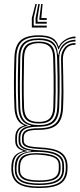

<svg xmlns="http://www.w3.org/2000/svg" viewBox="-20 -782 398 956"><path d="M175 154.2Q105.8 154.2 73 133.9Q40.2 113.5 36.8 67.8Q36.5 62.2 36.5 57.2Q36.5 52.2 36.8 45.2Q38.2 12.8 52.2 -4.6Q66.2 -22 95.2 -29.2V-31.5Q75.2 -37.8 65.9 -48.6Q56.5 -59.5 56 -79Q55.8 -84.2 55.8 -88.9Q55.8 -93.5 56 -98.5Q56.2 -121.5 66.9 -136.1Q77.5 -150.8 99.8 -156.2V-158.5Q78.5 -166 66.2 -187.5Q54 -209 52 -245.5Q50.8 -275.8 50 -305.5Q49.2 -335.2 49.4 -365.6Q49.5 -396 50.1 -428.1Q50.8 -460.2 51.8 -495Q53.8 -554.5 82.1 -580.4Q110.5 -606.2 173.2 -606.2Q217.5 -606.2 240.2 -593.2Q263 -580.2 271 -551.2H273.5Q280.5 -565.5 293.5 -576.5Q306.5 -587.5 322.9 -593.8Q339.2 -600 355.8 -600V-591.5Q324.5 -591.8 302.2 -575.4Q280 -559 272.8 -536.8H270Q262.8 -569.5 240.4 -584Q218 -598.5 173.2 -598.5Q115.5 -598.5 89.2 -574.6Q63 -550.8 61.5 -495.2Q60 -448.5 59.4 -407.1Q58.8 -365.8 59.2 -326.4Q59.8 -287 61.5 -245.8Q63.5 -207.2 77.5 -185.8Q91.5 -164.2 116.8 -158V-155.8Q88.5 -150 76.6 -136.5Q64.8 -123 64.5 -98.5Q64.2 -93.2 64.2 -88.9Q64.2 -84.5 64.5 -78.8Q65 -59.2 76.4 -48.4Q87.8 -37.5 114.5 -31.5V-28.8Q78 -24 62.6 -6.5Q47.2 11 45.8 45.2Q45.2 52.5 45.1 56.9Q45 61.2 45.5 67.8Q48.8 109.5 78.8 128Q108.8 146.5 175 146.5Q244.2 146.5 274.8 126.9Q305.2 107.2 307.2 62Q307.8 55.2 307.6 49.6Q307.5 44 307 36.8Q304.2 -1.5 273.8 -19.6Q243.2 -37.8 176 -40.2Q145.2 -41.8 126.4 -46Q107.5 -50.2 98.9 -58.2Q90.2 -66.2 89.8 -78.8Q89.5 -84 89.5 -89Q89.5 -94 89.5 -98.5Q90.2 -123.2 109.6 -133.4Q129 -143.5 173.2 -143.5Q231.8 -143.5 257.1 -168.1Q282.5 -192.8 284.5 -246.8Q286.2 -288.5 286.4 -324.2Q286.5 -360 285.8 -399Q285 -438 284 -489Q283.5 -523 302.6 -545.4Q321.8 -567.8 355.8 -567.5V-559.5Q323.2 -559.5 307.8 -537.8Q292.2 -516 293 -484.8Q294 -438.5 294.9 -400.2Q295.8 -362 295.8 -325.2Q295.8 -288.5 294 -246Q291.5 -187.2 263.8 -161.4Q236 -135.5 173.2 -135.5Q148.2 -135.5 131.8 -132.4Q115.2 -129.2 106.9 -121.2Q98.5 -113.2 98 -98.2Q98 -94.2 98 -89.5Q98 -84.8 98.2 -80Q98.8 -69 107.1 -62.4Q115.5 -55.8 132.8 -52.6Q150 -49.5 176.2 -48.2Q248 -45.2 280.1 -25.5Q312.2 -5.8 315.8 37Q316.2 44 316.4 49.9Q316.5 55.8 316 62Q314 111 281.2 132.6Q248.5 154.2 175 154.2ZM175 131.5Q214.2 131.5 239.6 124.5Q265 117.5 277.4 102.4Q289.8 87.2 290 62.8Q290.2 55.5 290.2 49.9Q290.2 44.2 289.8 36.8Q289 17 277.1 3.8Q265.2 -9.5 240.5 -16.8Q215.8 -24 176.2 -25.8Q117.2 -28.5 91.1 -11.6Q65 5.2 62.8 45.5Q62.2 52.2 62.1 57Q62 61.8 62.5 68.2Q64.5 102.2 91.1 116.9Q117.8 131.5 175 131.5ZM175 124Q120 124 96.4 110.6Q72.8 97.2 71 67.8Q70.8 62.2 70.9 57.5Q71 52.8 71.2 45.2Q72.5 5.5 98.5 -8Q124.5 -21.5 176 -19Q212.8 -17.5 235.5 -11Q258.2 -4.5 269.1 7.2Q280 19 281.2 36.8Q282 45 281.9 50.5Q281.8 56 281.5 62.2Q280 95.2 255.2 109.6Q230.5 124 175 124ZM175 116.2Q209 116.2 230.1 110.8Q251.2 105.2 261.5 93.2Q271.8 81.2 272.5 62Q272.8 55.8 272.8 49.8Q272.8 43.8 272.5 36.8Q271.8 21.5 262.1 11.6Q252.5 1.8 231.4 -3.9Q210.2 -9.5 174.8 -11.8Q125.8 -15 103.4 -0.9Q81 13.2 80 45.2Q79.8 52 79.8 57.1Q79.8 62.2 79.8 67.8Q80.5 92.2 102.6 104.2Q124.8 116.2 175 116.2ZM175 139.2Q113 139.2 84.4 122.6Q55.8 106 53.8 67.8Q53.5 61.8 53.5 57.1Q53.5 52.5 53.8 45.2Q54.8 9.8 74.2 -7.4Q93.8 -24.5 136 -29V-31.2Q103 -35.5 88.1 -46.5Q73.2 -57.5 72.5 -78.8Q72.5 -84.5 72.5 -89Q72.5 -93.5 72.5 -98.5Q72.8 -124.2 88.5 -138.1Q104.2 -152 133.8 -155.8V-157.5Q105 -162.8 88.9 -184.2Q72.8 -205.8 71.2 -246Q69.5 -285.5 69 -325Q68.5 -364.5 69.1 -406.4Q69.8 -448.2 71 -495Q72.5 -546.5 96.9 -568.6Q121.2 -590.8 173.2 -590.8Q221.5 -590.8 243.8 -571.6Q266 -552.5 268.5 -509.5H271Q274.2 -531.8 285.2 -548.4Q296.2 -565 314.2 -574.2Q332.2 -583.5 355.8 -584V-575.5Q317.8 -575.8 296 -550.8Q274.2 -525.8 275 -492.5Q276.2 -442.5 276.8 -401.9Q277.2 -361.2 276.8 -323.9Q276.2 -286.5 274.8 -246.2Q272.8 -196 249.2 -173.5Q225.8 -151 173 -151.2Q142 -151.2 121.9 -146.1Q101.8 -141 91.8 -129.6Q81.8 -118.2 81.2 -99Q81 -93.8 81.1 -88.9Q81.2 -84 81.2 -79Q82.2 -55.5 104.8 -45.6Q127.2 -35.8 175.8 -33.8Q216 -32 242.9 -24.4Q269.8 -16.8 283.6 -1.9Q297.5 13 298.5 36.8Q299 43.5 299 49.5Q299 55.5 299 62Q298 103.8 268.2 121.5Q238.5 139.2 175 139.2ZM173.2 -159.2Q221 -159.2 242.1 -180.1Q263.2 -201 265 -246.5Q266.8 -287.2 267 -324.6Q267.2 -362 266.6 -403.1Q266 -444.2 264.2 -496.5Q262.8 -544.2 240.4 -563.5Q218 -582.8 173.2 -582.8Q123.2 -582.8 102.5 -561.5Q81.8 -540.2 80.8 -494.8Q79.2 -424.5 79 -366.4Q78.8 -308.2 80.8 -245.2Q82.2 -200 104.1 -179.6Q126 -159.2 173.2 -159.2ZM173.2 -167Q130.2 -167 110.9 -185.9Q91.5 -204.8 90.2 -245.8Q88.5 -306.8 88.8 -365.9Q89 -425 90.2 -494.8Q91.2 -537.8 110.6 -556.4Q130 -575 173.2 -575Q215 -575 234.1 -556.5Q253.2 -538 254.5 -497Q256.2 -444.2 256.9 -402.9Q257.5 -361.5 257.1 -324.4Q256.8 -287.2 255.2 -247Q254 -206.8 235.2 -186.9Q216.5 -167 173.2 -167ZM173.2 -175Q210 -175 227.1 -192.2Q244.2 -209.5 245.5 -247.5Q246.8 -286.5 247.1 -323.6Q247.5 -360.8 246.9 -402.6Q246.2 -444.5 244.8 -497.2Q243.5 -534.8 225.9 -551Q208.2 -567.2 173.2 -567.2Q135.8 -567.2 118.2 -550.5Q100.8 -533.8 99.8 -494.5Q98.5 -426.5 98 -367Q97.5 -307.5 99.8 -245.8Q101.2 -208.8 118.5 -191.9Q135.8 -175 173.2 -175ZM163.5 -762.2 147.8 -692.2V-654.5H212.8V-645H138.5V-692.2L156.5 -762.2ZM192.2 -762.2 185.8 -692.2H212.8V-682.8H176.2V-692.2L185 -762.2ZM178 -762.2 166.8 -692.2V-673.5H212.8V-664H157.2V-692.2L170.8 -762.2Z"/></svg>

Font: Big Shoulders Inline Text ExtraLight
Style: Regular
Weight: 250
Version: Version 2.002